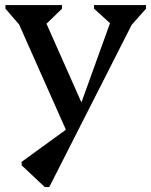

<svg xmlns="http://www.w3.org/2000/svg" viewBox="-20 -504 611 775"><path d="M264.3 60.9 37.5 -449.3H74.3V-385.3L2 -468.9V-483.6H230.3V-468.9L160.6 -401.3H149.8V-448.4L326.2 -51.1L293.3 -47.8L441.8 -459.7V-403.9H431.4L359.5 -468.9V-483.6H569.3V-468.9L497.9 -388.3V-449.3H534.7L178.9 251H160.7L67.3 163.2V149.3L266.4 4.7Z"/></svg>

Font: Platypi Light
Style: Regular
Weight: 300
Designer: David Sargent
Foundry: Bolt Cutter Type
Version: Version 1.200